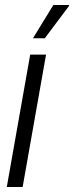

<svg xmlns="http://www.w3.org/2000/svg" viewBox="-20 -743 294 763"><path d="M7 0 100 -526H163L70 0ZM111 -591 192 -723H254V-719L158 -591Z"/></svg>

Font: Archivo ExtraCondensed Light
Style: Italic
Weight: 300
Width: 2
Italic angle: -10°
Designer: Hector Gatti
Foundry: Omnibus-Type
Version: Version 2.001